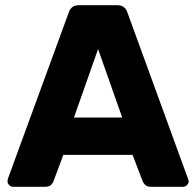

<svg xmlns="http://www.w3.org/2000/svg" viewBox="-20 -720 756 740"><path d="M30 0Q22 0 15.5 -6.5Q9 -13 9 -21Q9 -26 10 -30L245 -672Q248 -683 257.5 -691.5Q267 -700 284 -700H432Q449 -700 458.5 -691.5Q468 -683 471 -672L705 -30Q707 -26 707 -21Q707 -13 700.5 -6.5Q694 0 685 0H562Q547 0 539.5 -7.5Q532 -15 530 -21L491 -123H224L186 -21Q184 -15 177 -7.5Q170 0 153 0ZM265 -267H451L358 -531Z"/></svg>

Font: DVN-Rubik
Style: Bold
Weight: 700
Designer: Hubert and Fischer
Foundry: Hubert & Fischer
Version: Version 2.102